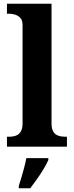

<svg xmlns="http://www.w3.org/2000/svg" viewBox="-20 -780 394 1021"><path d="M17 0V-53H29Q50 -53 65.5 -59Q81 -65 90.5 -80.5Q100 -96 100 -124V-646Q100 -673 87.5 -685.5Q75 -698 59 -702.5Q43 -707 29 -707H17V-760H254V-124Q254 -96 263 -80.5Q272 -65 288.5 -59Q305 -53 325 -53H336V0ZM80 208Q87 188 94.5 162Q102 136 109 109.5Q116 83 120 61H237V71Q228 92 212 118.5Q196 145 177 172Q158 199 141 221H80Z"/></svg>

Font: Noto Rashi Hebrew
Style: Bold
Weight: 700
Version: Version 1.006